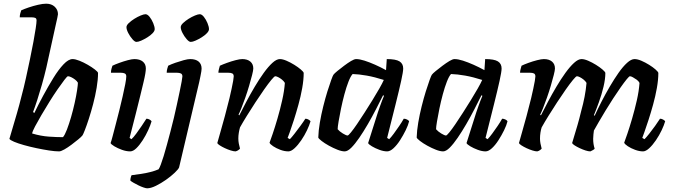

<svg xmlns="http://www.w3.org/2000/svg" viewBox="-20 -820 3644 1040"><path d="M300 0Q278 0 245.5 -5Q213 -10 177.5 -17.5Q142 -25 110 -34Q78 -43 56.5 -52Q35 -61 31 -68Q35 -82 46 -119Q57 -156 71 -204Q85 -252 96 -297Q109 -345 120.5 -397.5Q132 -450 142.5 -500Q153 -550 161 -593.5Q169 -637 173.5 -667Q178 -697 178 -709Q178 -720 171 -723Q164 -726 153 -726H87Q87 -738 90 -748Q93 -758 95 -764Q110 -771 135 -779.5Q160 -788 186 -794Q212 -800 230 -800Q259 -800 276.5 -783.5Q294 -767 294 -743Q294 -739 290.5 -723.5Q287 -708 281 -681L231 -454Q220 -407 207 -361.5Q194 -316 181.5 -277.5Q169 -239 159 -213L166 -208Q187 -252 214 -302Q241 -352 269 -397.5Q297 -443 324 -471.5Q351 -500 373 -500Q388 -500 410.5 -491Q433 -482 455.5 -469Q478 -456 494 -443.5Q510 -431 511 -425Q511 -389 503.5 -344.5Q496 -300 484.5 -256.5Q473 -213 461 -176Q449 -139 439.5 -115Q430 -91 427 -87Q421 -79 404 -65Q387 -51 367 -36Q347 -21 328.5 -10.5Q310 0 300 0ZM321 -77Q331 -88 342.5 -118Q354 -148 365 -186Q376 -224 384.5 -262.5Q393 -301 397.5 -331Q402 -361 402 -372Q397 -381 386.5 -389Q376 -397 365.5 -402Q355 -407 348 -407Q344 -407 329 -387.5Q314 -368 292.5 -337Q271 -306 248 -269Q225 -232 204.5 -197Q184 -162 170 -135.5Q156 -109 154 -97Q201 -83 244 -80Q287 -77 321 -77Z M685 0Q664 0 640.5 -8.5Q617 -17 599.5 -27.5Q582 -38 579 -45Q583 -55 590 -82Q597 -109 606.5 -145Q616 -181 626 -221Q636 -261 644.5 -298.5Q653 -336 658.5 -364.5Q664 -393 664 -406Q664 -418 656 -422Q648 -426 634 -426H581Q581 -437 584 -448Q587 -459 589 -464Q603 -471 626.5 -479.5Q650 -488 672.5 -494Q695 -500 708 -500Q737 -500 753.5 -486.5Q770 -473 770 -449Q770 -439 767 -420.5Q764 -402 757 -373Q750 -344 740 -302.5Q730 -261 715.5 -204Q701 -147 682 -73L692 -66Q703 -76 717.5 -95.5Q732 -115 747.5 -138Q763 -161 773 -177Q782 -177 790 -172.5Q798 -168 801 -163Q795 -142 782.5 -114.5Q770 -87 753 -60.5Q736 -34 718.5 -17Q701 0 685 0ZM719 -593Q710 -593 697 -608Q684 -623 674.5 -641.5Q665 -660 665 -673Q665 -683 677.5 -695Q690 -707 707.5 -718Q725 -729 742 -736Q759 -743 768 -743Q779 -743 790.5 -728.5Q802 -714 810 -694.5Q818 -675 818 -662Q818 -652 806.5 -640Q795 -628 778 -617.5Q761 -607 745 -600Q729 -593 719 -593Z M777 200Q771 200 757.5 195.5Q744 191 730 184Q716 177 703.5 170Q691 163 686 158Q686 150 688.5 140.5Q691 131 693 129Q717 126 744 122Q771 118 796 111.5Q821 105 839 97Q844 90 851 71.5Q858 53 866.5 25.5Q875 -2 884 -35.5Q893 -69 903 -106.5Q913 -144 922 -182Q930 -216 938 -253Q946 -290 953 -323Q960 -356 964 -378.5Q968 -401 968 -406Q968 -418 960 -422Q952 -426 938 -426H883Q883 -437 886 -447.5Q889 -458 891 -464Q907 -472 930 -480Q953 -488 975 -494Q997 -500 1010 -500Q1040 -500 1056 -486.5Q1072 -473 1072 -448Q1072 -443 1070.5 -433Q1069 -423 1066 -408.5Q1063 -394 1059 -375L950 87Q946 97 926 116Q906 135 879 154Q852 173 824.5 186.5Q797 200 777 200ZM1013 -593Q1004 -593 991 -608Q978 -623 968.5 -641.5Q959 -660 959 -673Q959 -683 971.5 -695Q984 -707 1001.5 -718Q1019 -729 1036 -736Q1053 -743 1062 -743Q1073 -743 1084.5 -728.5Q1096 -714 1104 -694.5Q1112 -675 1112 -662Q1112 -652 1100.5 -640Q1089 -628 1072 -617.5Q1055 -607 1039 -600Q1023 -593 1013 -593Z M1256 0Q1246 0 1230 -5Q1214 -10 1198 -17.5Q1182 -25 1170.5 -32.5Q1159 -40 1157 -45Q1163 -67 1174 -105Q1185 -143 1198 -191Q1211 -239 1223 -288Q1229 -314 1234.5 -339Q1240 -364 1243 -382Q1246 -400 1246 -406Q1246 -418 1238.5 -422Q1231 -426 1216 -426H1163Q1163 -435 1166 -446Q1169 -457 1171 -464Q1186 -471 1209.5 -479.5Q1233 -488 1256 -494Q1279 -500 1292 -500Q1320 -500 1336 -486.5Q1352 -473 1352 -449Q1352 -439 1345.5 -413.5Q1339 -388 1329.5 -355.5Q1320 -323 1308.5 -290.5Q1297 -258 1287 -233Q1277 -208 1272 -199L1276 -195Q1293 -229 1314.5 -269.5Q1336 -310 1360 -350.5Q1384 -391 1408.5 -425Q1433 -459 1455.5 -479.5Q1478 -500 1496 -500Q1511 -500 1532 -491Q1553 -482 1574 -469Q1595 -456 1609.5 -443.5Q1624 -431 1625 -425Q1625 -388 1617 -343Q1609 -298 1596.5 -253Q1584 -208 1571.5 -169Q1559 -130 1549.5 -104Q1540 -78 1538 -73L1550 -66Q1560 -76 1575.5 -96Q1591 -116 1607.5 -138.5Q1624 -161 1634 -177Q1643 -177 1651.5 -172Q1660 -167 1662 -163Q1656 -142 1643 -114.5Q1630 -87 1612 -60.5Q1594 -34 1575.5 -17Q1557 0 1542 0Q1521 0 1498.5 -8.5Q1476 -17 1459.5 -28Q1443 -39 1440 -47Q1445 -60 1457 -95Q1469 -130 1483 -178Q1497 -226 1508.5 -277Q1520 -328 1523 -371Q1517 -381 1507 -389Q1497 -397 1487 -402Q1477 -407 1471 -407Q1466 -407 1449.5 -387Q1433 -367 1410.5 -335Q1388 -303 1363.5 -265.5Q1339 -228 1317 -192.5Q1295 -157 1280 -130Q1276 -116 1273.5 -100.5Q1271 -85 1271 -70Q1271 -56 1273.5 -42.5Q1276 -29 1280 -15Q1277 -11 1270.5 -6.5Q1264 -2 1256 0Z M1847 0Q1831 0 1808 -9Q1785 -18 1761.5 -31Q1738 -44 1722 -56.5Q1706 -69 1704 -75Q1705 -112 1712.5 -156Q1720 -200 1731 -244Q1742 -288 1753.5 -325Q1765 -362 1774 -386.5Q1783 -411 1786 -415Q1791 -422 1807.5 -435.5Q1824 -449 1844 -464Q1864 -479 1881.5 -489.5Q1899 -500 1909 -500Q1928 -500 1954.5 -491.5Q1981 -483 2011.5 -469.5Q2042 -456 2071 -440L2075 -500Q2124 -500 2144 -487.5Q2164 -475 2164 -449Q2164 -432 2153 -382Q2142 -332 2122.5 -254Q2103 -176 2077 -73L2088 -66Q2099 -77 2113 -96Q2127 -115 2142 -137Q2157 -159 2167 -177Q2176 -177 2185 -172.5Q2194 -168 2196 -163Q2191 -142 2177.5 -114.5Q2164 -87 2147 -60.5Q2130 -34 2111.5 -17Q2093 0 2077 0Q2058 0 2035 -8.5Q2012 -17 1994.5 -27.5Q1977 -38 1974 -45L2027 -212Q2034 -231 2039 -246.5Q2044 -262 2049.5 -275Q2055 -288 2060 -301L2055 -304Q2038 -270 2017 -229Q1996 -188 1972.5 -147.5Q1949 -107 1926 -73.5Q1903 -40 1883 -20Q1863 0 1847 0ZM1863 -86Q1867 -86 1881 -103Q1895 -120 1914 -148Q1933 -176 1954.5 -209.5Q1976 -243 1997 -277Q2018 -311 2034.5 -340Q2051 -369 2059 -387Q2009 -403 1966.5 -410.5Q1924 -418 1890 -419Q1879 -407 1867.5 -377.5Q1856 -348 1845.5 -309Q1835 -270 1827 -231Q1819 -192 1814 -162Q1809 -132 1809 -120Q1819 -108 1837 -97Q1855 -86 1863 -86Z M2380 0Q2364 0 2341 -9Q2318 -18 2294.5 -31Q2271 -44 2255 -56.5Q2239 -69 2237 -75Q2238 -112 2245.5 -156Q2253 -200 2264 -244Q2275 -288 2286.5 -325Q2298 -362 2307 -386.5Q2316 -411 2319 -415Q2324 -422 2340.5 -435.5Q2357 -449 2377 -464Q2397 -479 2414.5 -489.5Q2432 -500 2442 -500Q2461 -500 2487.5 -491.5Q2514 -483 2544.5 -469.5Q2575 -456 2604 -440L2608 -500Q2657 -500 2677 -487.5Q2697 -475 2697 -449Q2697 -432 2686 -382Q2675 -332 2655.5 -254Q2636 -176 2610 -73L2621 -66Q2632 -77 2646 -96Q2660 -115 2675 -137Q2690 -159 2700 -177Q2709 -177 2718 -172.5Q2727 -168 2729 -163Q2724 -142 2710.5 -114.5Q2697 -87 2680 -60.5Q2663 -34 2644.5 -17Q2626 0 2610 0Q2591 0 2568 -8.5Q2545 -17 2527.5 -27.5Q2510 -38 2507 -45L2560 -212Q2567 -231 2572 -246.5Q2577 -262 2582.5 -275Q2588 -288 2593 -301L2588 -304Q2571 -270 2550 -229Q2529 -188 2505.5 -147.5Q2482 -107 2459 -73.5Q2436 -40 2416 -20Q2396 0 2380 0ZM2396 -86Q2400 -86 2414 -103Q2428 -120 2447 -148Q2466 -176 2487.5 -209.5Q2509 -243 2530 -277Q2551 -311 2567.5 -340Q2584 -369 2592 -387Q2542 -403 2499.5 -410.5Q2457 -418 2423 -419Q2412 -407 2400.5 -377.5Q2389 -348 2378.5 -309Q2368 -270 2360 -231Q2352 -192 2347 -162Q2342 -132 2342 -120Q2352 -108 2370 -97Q2388 -86 2396 -86Z M2890 0Q2880 0 2864 -5Q2848 -10 2832 -17.5Q2816 -25 2804.5 -32.5Q2793 -40 2791 -45Q2797 -67 2808 -105Q2819 -143 2832 -191Q2845 -239 2857 -288Q2863 -314 2868.5 -339Q2874 -364 2877 -382Q2880 -400 2880 -406Q2880 -418 2872.5 -422Q2865 -426 2850 -426H2797Q2797 -435 2800 -446Q2803 -457 2805 -464Q2819 -471 2842.5 -479.5Q2866 -488 2889.5 -494Q2913 -500 2926 -500Q2954 -500 2970 -486.5Q2986 -473 2986 -449Q2986 -439 2979.5 -413.5Q2973 -388 2963.5 -355.5Q2954 -323 2942.5 -290.5Q2931 -258 2921 -233Q2911 -208 2906 -199L2910 -195Q2927 -229 2948.5 -269.5Q2970 -310 2994 -350.5Q3018 -391 3042.5 -425Q3067 -459 3089.5 -479.5Q3112 -500 3130 -500Q3145 -500 3166 -491Q3187 -482 3208 -469Q3229 -456 3243.5 -443.5Q3258 -431 3259 -425Q3259 -392 3249 -350Q3239 -308 3224 -266.5Q3209 -225 3197 -196L3201 -193Q3217 -228 3238 -269Q3259 -310 3283 -351Q3307 -392 3330.5 -425.5Q3354 -459 3376.5 -479.5Q3399 -500 3417 -500Q3433 -500 3454 -491Q3475 -482 3496 -469Q3517 -456 3531 -443.5Q3545 -431 3546 -425Q3546 -388 3538 -343Q3530 -298 3517.5 -253Q3505 -208 3492.5 -169.5Q3480 -131 3470.5 -104.5Q3461 -78 3459 -73L3471 -66Q3481 -76 3496.5 -95.5Q3512 -115 3528.5 -138Q3545 -161 3555 -177Q3564 -177 3572.5 -172Q3581 -167 3583 -163Q3577 -142 3564 -114.5Q3551 -87 3533 -60.5Q3515 -34 3496.5 -17Q3478 0 3463 0Q3443 0 3420 -8.5Q3397 -17 3380.5 -28Q3364 -39 3361 -47Q3366 -60 3378 -95Q3390 -130 3404 -178Q3418 -226 3429.5 -276.5Q3441 -327 3444 -371Q3439 -381 3428.5 -388.5Q3418 -396 3408 -401.5Q3398 -407 3392 -407Q3388 -407 3374.5 -390.5Q3361 -374 3342 -347Q3323 -320 3301.5 -287Q3280 -254 3260 -221Q3240 -188 3223.5 -159.5Q3207 -131 3197 -113Q3196 -104 3194.5 -92.5Q3193 -81 3193 -68Q3193 -53 3195 -40Q3197 -27 3201 -15Q3200 -12 3192.5 -7.5Q3185 -3 3178 0Q3167 0 3151.5 -5Q3136 -10 3120 -17.5Q3104 -25 3092.5 -32.5Q3081 -40 3079 -45Q3083 -59 3090.5 -83.5Q3098 -108 3108 -142Q3118 -176 3128 -218Q3139 -257 3146.5 -296Q3154 -335 3157 -371Q3151 -381 3141 -389Q3131 -397 3121 -402Q3111 -407 3105 -407Q3100 -407 3083.5 -387Q3067 -367 3044.5 -335Q3022 -303 2997.5 -265.5Q2973 -228 2951 -192.5Q2929 -157 2914 -130Q2910 -118 2907.5 -102Q2905 -86 2905 -69Q2905 -57 2907.5 -43Q2910 -29 2914 -15Q2911 -11 2904.5 -6.5Q2898 -2 2890 0Z"/></svg>

Font: Texturina Medium 12pt SemiBold
Style: Italic
Weight: 600
Italic angle: -11°
Version: Version 1.002